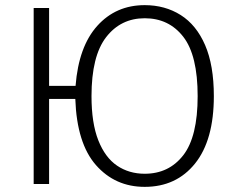

<svg xmlns="http://www.w3.org/2000/svg" viewBox="-20 -716 918 747"><path d="M543 11Q428 11 353.5 -73.5Q279 -158 273 -331H171V0H111V-685H171V-382H274Q286 -535 358.5 -615.5Q431 -696 543 -696Q622 -696 683 -657.5Q744 -619 778 -540.5Q812 -462 812 -342Q812 -171 739 -80Q666 11 543 11ZM543 -40Q637 -40 693 -112Q749 -184 749 -342Q749 -501 693 -573Q637 -645 543 -645Q450 -645 393 -571.5Q336 -498 336 -342Q336 -237 362.5 -170Q389 -103 435.5 -71.5Q482 -40 543 -40Z"/></svg>

Font: Trujillo Light
Style: Regular
Weight: 300
Designer: Fira Sans original fonts by bBox Type GmbH, Carrois Corporate GbR, & Edenspiekermann AG / Changes by Cristiano Sobral
Foundry: Fira Sans original fonts by bBox Type GmbH, Carrois Corporate GbR, & Edenspiekermann AG / Changes by Cristiano Sobral
Version: Version 4.301;July 28, 2020;FontCreator 13.0.0.2655 64-bit